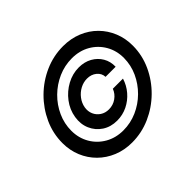

<svg xmlns="http://www.w3.org/2000/svg" viewBox="-160 -979 1230 1230"><g transform="rotate(-45 454.5 -364.0)"><path d="M265.1 -363.3Q274.4 -420.9 310.1 -468Q345.7 -515.1 397.5 -543.2Q449.2 -571.3 506.3 -571.3Q556.6 -571.3 595.5 -549.6Q634.3 -527.8 656 -491Q677.7 -454.1 676.3 -407.2H585Q583.5 -440.4 557.1 -461.9Q530.8 -483.4 492.7 -483.4Q460 -483.4 429.9 -467.3Q399.9 -451.2 379.2 -423.8Q358.4 -396.5 352.5 -363.3Q347.2 -330.6 359.1 -303.5Q371.1 -276.4 395.8 -260.3Q420.4 -244.1 453.1 -244.1Q491.2 -244.1 521.2 -265.4Q551.3 -286.6 564 -320.3H655.8Q641.6 -273.4 609.6 -236.1Q577.6 -198.7 533.7 -177.2Q489.7 -155.8 439.5 -155.8Q382.3 -155.8 339.6 -183.8Q296.9 -211.9 276.4 -259Q255.9 -306.2 265.1 -363.3ZM407.7 11.2Q338.9 11.2 280.8 -12.7Q222.7 -36.6 179.7 -79.3Q136.7 -122.1 113 -179.2Q89.4 -236.3 89.4 -302.2Q89.4 -388.7 125.2 -467.3Q161.1 -545.9 222.9 -607.2Q284.7 -668.5 364.3 -703.6Q443.8 -738.8 531.7 -738.8Q601.1 -738.8 659.7 -714.8Q718.3 -690.9 761 -647.9Q803.7 -605 827.1 -547.6Q850.6 -490.2 850.1 -423.3Q849.6 -337.4 813.5 -259Q777.3 -180.7 715.6 -119.9Q653.8 -59.1 574.5 -23.9Q495.1 11.2 407.7 11.2ZM423.3 -83.5Q488.8 -83.5 548.1 -109.6Q607.4 -135.7 653.6 -181.4Q699.7 -227.1 726.6 -285.6Q753.4 -344.2 753.9 -408.7Q754.4 -475.1 723.6 -528.6Q692.9 -582 639.2 -613Q585.4 -644 516.6 -644Q450.7 -644 391.1 -617.7Q331.5 -591.3 285.2 -545.7Q238.8 -500 212.2 -441.2Q185.5 -382.3 185.5 -317.9Q185.5 -252 216.3 -198.7Q247.1 -145.5 301 -114.5Q355 -83.5 423.3 -83.5Z"/></g></svg>

Font: Inter 18pt Medium
Style: Italic
Weight: 500
Italic angle: -9.3988°
Designer: Rasmus Andersson
Foundry: rsms
Version: Version 4.001;git-66647c0bb